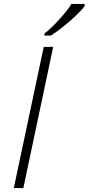

<svg xmlns="http://www.w3.org/2000/svg" viewBox="-20 -951 448 971"><path d="M204.6 -771V-781.2Q237.8 -806.6 277.8 -850.6Q318.8 -894.5 341.3 -931.2H408.2V-919.9Q383.8 -888.2 331.1 -842.3Q277.8 -796.9 237.3 -771ZM249 -713.9 98.1 0H49.8L201.2 -713.9Z"/></svg>

Font: Open Sans Hebrew Light
Style: Italic
Weight: 300
Italic angle: -12°
Foundry: Ascender Corporation, Yanek Iontef
Version: Version 2.001;PS 002.001;hotconv 1.0.70;makeotf.lib2.5.58329